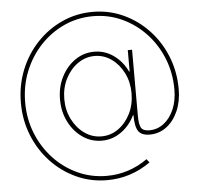

<svg xmlns="http://www.w3.org/2000/svg" viewBox="-59 -760 1054 1014"><g transform="rotate(-5 468.0 -253.0)"><path d="M468.8 193.2Q382.1 193.2 306.1 158.4Q230.1 123.6 172.4 62.3Q114.7 1.1 82.2 -79.9Q49.7 -160.9 49.7 -252.8Q49.7 -345.5 82.2 -426.5Q114.7 -507.5 172.4 -568.5Q230.1 -629.6 306.1 -664.2Q382.1 -698.9 468.8 -698.9Q555 -698.9 630.7 -664.2Q706.3 -629.6 763.8 -568.5Q821.4 -507.5 853.9 -426.5Q886.4 -345.5 886.4 -252.8Q886.4 -188.2 864 -137.1Q841.6 -85.9 802.6 -56.5Q763.5 -27 713.1 -27Q670.5 -27 653.4 -51.3Q636.4 -75.6 636.4 -136.4H633.5Q608 -83.1 561.6 -50.1Q515.3 -17 458.8 -17Q402.7 -17 356.9 -48.8Q311.1 -80.6 284.1 -134.1Q257.1 -187.5 257.1 -252.8Q257.1 -318.2 284.1 -371.6Q311.1 -425.1 356.9 -456.9Q402.7 -488.6 458.8 -488.6Q515.3 -488.6 561.6 -455.4Q608 -422.2 633.5 -367.9H636.4V-481.5H659.1V-136.4Q659.1 -84.2 670.1 -66.9Q681.1 -49.7 713.1 -49.7Q756.4 -49.7 790.5 -76.2Q824.6 -102.6 844.1 -148.6Q863.6 -194.6 863.6 -252.8Q863.6 -340.9 832.9 -417.6Q802.2 -494.3 747.7 -552.4Q693.2 -610.4 621.8 -643.3Q550.4 -676.1 468.8 -676.1Q386.7 -676.1 315 -643.3Q243.3 -610.4 188.7 -552.4Q134.2 -494.3 103.3 -417.6Q72.4 -340.9 72.4 -252.8Q72.4 -165.1 103.3 -88.2Q134.2 -11.4 188.7 46.7Q243.3 104.8 315 137.6Q386.7 170.5 468.8 170.5Q586.6 170.5 684.7 100.9L698.9 119.3Q594.5 193.2 468.8 193.2ZM458.8 -39.8Q508.2 -39.8 548.3 -68.4Q588.4 -96.9 612.4 -145.2Q636.4 -193.5 636.4 -252.8Q636.4 -311.8 612.4 -360.1Q588.4 -408.4 548.1 -437.1Q507.8 -465.9 458.8 -465.9Q409.8 -465.9 369.1 -437.1Q328.5 -408.4 304.2 -360.1Q279.8 -311.8 279.8 -252.8Q279.8 -193.9 304.2 -145.6Q328.5 -97.3 369.1 -68.5Q409.8 -39.8 458.8 -39.8Z"/></g></svg>

Font: Inter Thin BETA
Style: Regular
Weight: 100
Designer: Rasmus Andersson
Foundry: rsms
Version: Version 3.011;git-f93a4a705